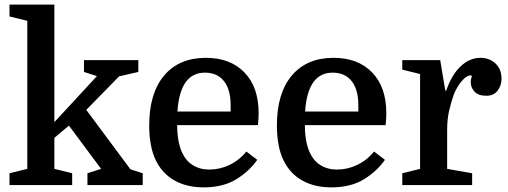

<svg xmlns="http://www.w3.org/2000/svg" viewBox="-20 -800 2197 830"><path d="M358 -51 417 -70 278 -257 215 -204V-70L292 -51V0H21V-51L98 -70V-710L21 -729V-780H215V-272L399 -471L343 -489V-540H578V-489L495 -470L353 -325L544 -68L597 -51V0H358Z M1095 -259H746Q746 -189 766 -143Q783 -105 813.5 -86Q844 -67 885 -67Q930 -67 972 -87Q1014 -107 1045 -145L1092 -109Q1057 -59 1000.5 -24.5Q944 10 860 10Q788 10 735 -19.5Q682 -49 654 -106Q639 -137 632 -175Q625 -213 625 -257Q625 -397 689.5 -473.5Q754 -550 870 -550Q976 -550 1037 -486.5Q1098 -423 1098 -311Q1098 -300 1097.5 -290.5Q1097 -281 1095 -259ZM866 -486Q758 -486 747 -318H977V-346Q977 -413 948 -449.5Q919 -486 866 -486Z M1647 -259H1298Q1298 -189 1318 -143Q1335 -105 1365.5 -86Q1396 -67 1437 -67Q1482 -67 1524 -87Q1566 -107 1597 -145L1644 -109Q1609 -59 1552.5 -24.5Q1496 10 1412 10Q1340 10 1287 -19.5Q1234 -49 1206 -106Q1191 -137 1184 -175Q1177 -213 1177 -257Q1177 -397 1241.5 -473.5Q1306 -550 1422 -550Q1528 -550 1589 -486.5Q1650 -423 1650 -311Q1650 -300 1649.5 -290.5Q1649 -281 1647 -259ZM1418 -486Q1310 -486 1299 -318H1529V-346Q1529 -413 1500 -449.5Q1471 -486 1418 -486Z M2020 -472Q2019 -473 2017 -473.5Q2015 -474 2014 -474Q2002 -474 1988 -461.5Q1974 -449 1962 -430.5Q1950 -412 1943 -395Q1931 -361 1922 -323.5Q1913 -286 1913 -237V-70L2021 -51V0H1719V-51L1796 -70V-480L1719 -499V-540H1883L1905 -408H1909Q1932 -476 1971 -513Q2010 -550 2057 -550Q2096 -550 2122 -525.5Q2148 -501 2148 -460Q2148 -430 2131 -408Q2114 -386 2083 -386Q2048 -386 2031.5 -403.5Q2015 -421 2015 -445Q2015 -452 2016 -456Q2017 -460 2020 -472Z"/></svg>

Font: Domine SemiBold
Style: Regular
Weight: 600
Designer: Pablo Impallari, Rodrigo Fuenzalida, Brenda Gallo
Foundry: Pablo Impallari, Rodrigo Fuenzalida, Brenda Gallo
Version: Version 2.000